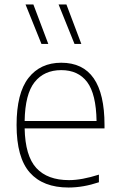

<svg xmlns="http://www.w3.org/2000/svg" viewBox="-20 -828 532 857"><path d="M446.5 -255H90Q92.5 -132 142.2 -78Q192 -24 288 -24Q345 -24 421.5 -48.5V-14.5Q351.5 9 286 9Q172 9 113 -57.8Q54 -124.5 54 -270Q54 -412 107 -480Q160 -548 253.5 -548Q446.5 -548 446.5 -270ZM90 -288H411Q409 -408.5 369 -461.8Q329 -515 253.5 -515Q177 -515 134.5 -461.5Q92 -408 90 -288ZM165 -632 94 -808H129L195.5 -632ZM312.5 -632 241.5 -808H276.5L343 -632Z"/></svg>

Font: Encode Sans Thin
Style: Regular
Weight: 250
Designer: Multiple Designers
Foundry: Impallari Type
Version: Version 2.000